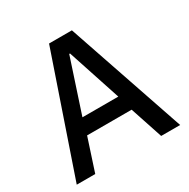

<svg xmlns="http://www.w3.org/2000/svg" viewBox="-164 -883 1018 1034"><g transform="rotate(-30 344.5 -366.5)"><path d="M138 0H23L274 -733H416L666 0H548L481 -202H204ZM340 -630 231 -299H454L345 -630Z"/></g></svg>

Font: IBM Plex Sans JP Medm
Style: Regular
Weight: 500
Designer: Mike Abbink; Paul van der Laan; Pieter van Rosmalen; Wujin Sim; Yejin Wi; Jinhee Kim; Boomi Park; Yona Kim; Kichan Ma
Foundry: Sandoll Inc.
Version: Version 1.002